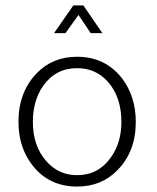

<svg xmlns="http://www.w3.org/2000/svg" viewBox="-20 -675 578 707"><path d="M250 -655H287L357 -553H314L269 -620L221 -553H179ZM264 -466Q367 -466 429 -387Q480 -320 480 -226Q480 -118 414 -50Q355 12 264 12Q160 12 99 -67Q48 -133 48 -226Q48 -335 114 -404Q173 -466 264 -466ZM264 -424Q185 -424 139 -359Q101 -305 101 -226Q101 -137 151 -81Q196 -30 264 -30Q342 -30 388 -95Q427 -149 427 -226Q427 -317 378 -373Q333 -424 264 -424Z"/></svg>

Font: TajawalTap
Style: Regular
Weight: 300
Designer: Boutros Fonts
Foundry: Created by Boutros International 2017
Version: Version 2.700